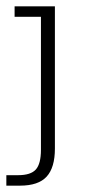

<svg xmlns="http://www.w3.org/2000/svg" viewBox="-29 -414 279 605"><path d="M-9 171V138H28Q68 138 84 120Q100 102 100 58V-361H17V-394H144V54Q144 114 118 142.5Q92 171 34 171Z"/></svg>

Font: Rokkitt SemiBold ExtraLight
Style: Regular
Weight: 250
Version: Version 3.103